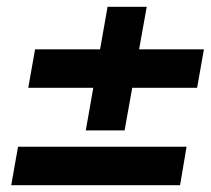

<svg xmlns="http://www.w3.org/2000/svg" viewBox="-20 -633 619 564"><path d="M13 -89 33 -202H528L509 -89ZM232 -250 296 -613H411L346 -250ZM63 -375 83 -488H579L559 -375Z"/></svg>

Font: DM Sans 16pt
Style: Bold Italic
Weight: 700
Italic angle: -10°
Version: Version 4.004;gftools[0.9.30]